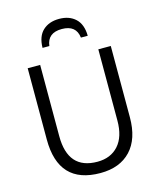

<svg xmlns="http://www.w3.org/2000/svg" viewBox="-133 -1006 927 1116"><g transform="rotate(-15 330.0 -448.0)"><path d="M466 -774H425Q416 -851 330 -851Q244 -851 235 -774H194Q195 -843 232 -877.5Q269 -912 330 -912Q391 -912 428 -877.5Q465 -843 466 -774ZM332 16Q80 16 80 -253V-682H155V-253Q155 -52 332 -52Q412 -52 458.5 -104Q505 -156 505 -253V-682H580V-253Q580 -123 514.5 -53.5Q449 16 332 16Z"/></g></svg>

Font: Didact Gothic
Style: Regular
Weight: 400
Designer: Daniel Johnson
Foundry: Daniel Johnson
Version: Version 2.101;PS 002.101;hotconv 1.0.88;makeotf.lib2.5.64775